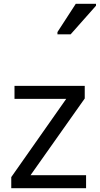

<svg xmlns="http://www.w3.org/2000/svg" viewBox="-20 -986 523 1006"><path d="M431 0H39V-58L327 -468H56V-536H424V-470L140 -68H431ZM281 -806V-818L377 -966H483V-956L350 -806Z"/></svg>

Font: Noto Sans Tifinagh Ghat
Style: Regular
Weight: 400
Designer: JamraPatel
Foundry: JamraPatel LLC
Version: Version 2.006; ttfautohint (v1.8.4.7-5d5b)